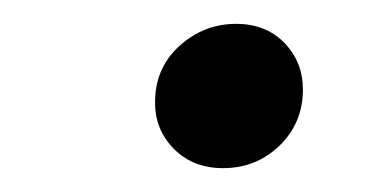

<svg xmlns="http://www.w3.org/2000/svg" viewBox="-20 -380 316 161"><path d="M167 -239Q142 -239 126 -255Q110 -271 110 -294Q110 -323 130.5 -341.5Q151 -360 178 -360Q203 -360 218.5 -344Q234 -328 234 -305Q234 -277 214.5 -258Q195 -239 167 -239Z"/></svg>

Font: Lisu Bosa
Style: Italic
Weight: 400
Italic angle: -19°
Designer: David Morse, Annie Olsen, Victor Gaultney, Frank Grießhammer (Latin)
Foundry: SIL International
Version: Version 2.000